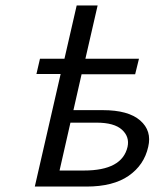

<svg xmlns="http://www.w3.org/2000/svg" viewBox="-20 -686 570 706"><path d="M114 -414 127 -470H217L262 -666H339L294 -470H491L477 -413H280L250 -281H358Q452 -281 495.5 -243Q539 -205 525 -146Q510 -79 453 -39.5Q396 0 298 0H108L203 -414ZM199 -59H289Q429 -59 449 -146Q457 -183 428.5 -209Q400 -235 335 -235H319H239Z"/></svg>

Font: Coval
Style: Light Italic
Weight: 300
Foundry: Context Ltd
Version: Version 001.000